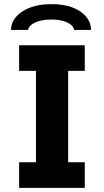

<svg xmlns="http://www.w3.org/2000/svg" viewBox="-20 -904 501 924"><path d="M228 -884Q315 -884 366.5 -848.5Q418 -813 418 -760H337Q332 -783 302.5 -796.5Q273 -810 226 -810Q181 -810 150 -796Q119 -782 115 -760H33Q33 -812 86.5 -848Q140 -884 228 -884ZM388 -686V-563H308V-123H388V0H72V-123H153V-563H72V-686Z"/></svg>

Font: Chivo
Style: Bold
Weight: 700
Designer: Hector Gatti
Foundry: Omnibus-Type
Version: Version 1.007;PS 001.007;hotconv 1.0.88;makeotf.lib2.5.64775